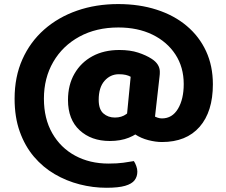

<svg xmlns="http://www.w3.org/2000/svg" viewBox="-20 -680 1092 926"><path d="M456 -198.5Q456 -152.7 478.6 -132.9Q501.2 -113.1 534.2 -113.1Q566.9 -113.1 589.6 -130Q612.2 -146.9 630.6 -175.6L663.9 -56Q640.6 -31.8 601.3 -15.9Q562 0 509.5 0Q420.2 0 364 -51.9Q307.9 -103.7 307.9 -197.7Q307.9 -270.5 339.2 -324.6Q370.4 -378.8 425.7 -408.8Q481 -438.9 555.4 -438.9Q607.8 -438.9 646.2 -426.3Q684.5 -413.8 711.3 -396.4Q750.8 -371.1 750.8 -333.8Q750.8 -328.3 750.6 -322.6Q750.5 -316.8 749.5 -311.4L720.5 -54.7L585.2 -53.2L610.2 -309.8Q600.3 -315.5 586.8 -318.7Q573.3 -322 553.4 -322Q512.2 -322 484.1 -290.1Q456 -258.2 456 -198.5ZM632.3 -31.7Q633.5 -53.5 645 -73.6Q656.4 -93.7 676.8 -106.4Q697.2 -119.1 723.7 -119.1Q729.6 -116 740.2 -112.4Q750.7 -108.9 761 -108.9Q810.8 -108.9 838.4 -155.4Q866.1 -201.8 866.1 -274.6Q866.1 -355.9 826 -417.3Q785.9 -478.6 715.1 -513.1Q644.3 -547.5 551 -547.5Q444.1 -547.5 363 -503.3Q282 -459.1 236.9 -381.4Q191.8 -303.8 191.8 -204Q191.8 -107.9 232 -37.6Q272.2 32.8 342.5 70.8Q412.9 108.9 503.5 108.9Q546 108.9 575 104.8Q604 100.6 625.6 96.9Q632.3 106.7 637.3 120.8Q642.4 134.9 642.4 147.7Q642.4 171.8 629.1 189.3Q615.8 206.7 583.7 216.1Q551.5 225.6 492.9 225.6Q428.3 225.6 364.3 209.2Q300.4 192.9 243.7 159.8Q187 126.7 143.5 75.5Q100.1 24.2 75.3 -45.2Q50.4 -114.6 50.4 -204Q50.4 -309.6 87.9 -393.6Q125.3 -477.6 193 -537.4Q260.8 -597.1 351.7 -628.7Q442.7 -660.4 550 -660.4Q651.8 -660.4 735.8 -633.2Q819.9 -606.1 880.5 -555.1Q941.1 -504.1 973.9 -433.1Q1006.7 -362.1 1006.7 -273.6Q1006.7 -141.6 942.7 -68.3Q878.6 5 761 5Q730.7 5 695.4 -4.1Q660.1 -13.2 632.3 -31.7Z"/></svg>

Font: Baloo Bhaijaan 2
Style: Regular
Weight: 400
Designer: Sanskriti Dholi, Noopur Datye and Ek Type
Foundry: Ek Type
Version: Version 1.701